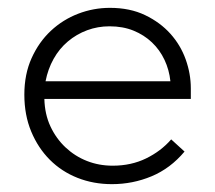

<svg xmlns="http://www.w3.org/2000/svg" viewBox="-20 -461 548 489"><path d="M265 8Q218 8 177.5 -8Q137 -24 107 -54Q77 -84 59.5 -126Q42 -168 42 -220Q42 -272 60.5 -313Q79 -354 109.5 -382.5Q140 -411 179 -426Q218 -441 260 -441Q311 -441 349.5 -422.5Q388 -404 414 -375Q440 -346 453 -309.5Q466 -273 466 -236V-209H93Q94 -170 108.5 -139Q123 -108 147 -85.5Q171 -63 201.5 -51Q232 -39 267 -39Q314 -39 352 -57.5Q390 -76 416 -106L450 -75Q414 -32 366 -12Q318 8 265 8ZM259 -394Q229 -394 202 -384Q175 -374 153 -355.5Q131 -337 116.5 -311Q102 -285 96 -254H414Q411 -283 399 -308.5Q387 -334 367 -353Q347 -372 320 -383Q293 -394 259 -394Z"/></svg>

Font: Tilda Sans Light
Style: Regular
Weight: 300
Designer: ParaType Ltd
Foundry: ParaType Ltd
Version: Version 1.009